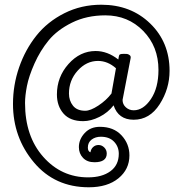

<svg xmlns="http://www.w3.org/2000/svg" viewBox="-20 -719 773 813"><path d="M533 -472 499 -296Q499 -277 513 -264.5Q527 -252 546 -252Q587 -252 619 -299.5Q651 -347 651 -423Q651 -522 586.5 -588Q522 -654 426 -654Q347 -654 284.5 -623Q222 -592 186 -548Q150 -504 126 -450Q102 -396 94 -354.5Q86 -313 86 -283Q86 -142 163 -55Q240 32 353 32Q412 32 447.5 6Q483 -20 483 -68Q483 -98 463 -119Q443 -140 407 -140Q384 -140 368 -128Q352 -116 352 -94Q352 -78 363 -74Q365 -88 374.5 -96.5Q384 -105 397 -105Q411 -105 421.5 -94.5Q432 -84 432 -69Q432 -32 380 -32Q349 -32 331.5 -50.5Q314 -69 314 -96Q314 -129 338.5 -155.5Q363 -182 403 -182Q461 -182 494.5 -146Q528 -110 528 -61Q528 -2 481.5 36Q435 74 356 74Q212 74 123.5 -31.5Q35 -137 35 -279Q35 -359 61 -434Q87 -509 134 -568Q181 -627 252.5 -663Q324 -699 409 -699Q534 -699 616 -619.5Q698 -540 698 -419Q698 -343 656 -277.5Q614 -212 546 -212Q481 -212 461 -273Q437 -242 401 -224Q365 -206 332 -206Q277 -206 249 -238Q221 -270 221 -319Q221 -393 270 -448Q319 -503 385 -503Q435 -503 481 -467L483 -479Q484 -487 488.5 -489Q493 -491 505 -491Q513 -491 518 -490.5Q523 -490 529 -485.5Q535 -481 533 -472ZM452 -323 471 -430Q436 -461 395 -461Q346 -461 309 -420Q272 -379 272 -323Q272 -293 289 -271.5Q306 -250 341 -250Q363 -250 396.5 -272Q430 -294 452 -323Z"/></svg>

Font: Bonbon
Style: Regular
Weight: 400
Designer: Ksenia Erulevich
Foundry: Cyreal (www.cyreal.org)
Version: Version 1.001